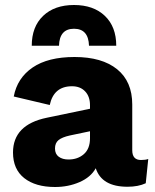

<svg xmlns="http://www.w3.org/2000/svg" viewBox="-20 -738 619 768"><path d="M216 -555H107Q107 -631 152.5 -674.5Q198 -718 276 -718Q354 -718 399.5 -674.5Q445 -631 445 -555H336Q334 -623 276 -623Q218 -623 216 -555ZM544 -98Q562 -98 573 -102L563 -5Q533 9 490 9Q387 9 363 -65Q343 -29 298 -9.5Q253 10 200 10Q122 10 77 -25.5Q32 -61 32 -128Q32 -239 167 -267L340 -303V-317Q340 -352 320.5 -372.5Q301 -393 268 -393Q195 -393 179 -318L35 -352Q49 -426 110.5 -468Q172 -510 278 -510Q388 -510 448.5 -461Q509 -412 509 -320V-137Q509 -98 544 -98ZM254 -100Q291 -100 315.5 -121.5Q340 -143 340 -185V-213L259 -196Q228 -189 214 -177.5Q200 -166 200 -144Q200 -122 215 -111Q230 -100 254 -100Z"/></svg>

Font: Elaine Sans
Style: Bold
Weight: 700
Designer: Wei Huang
Foundry: Wei Huang
Version: Version 2.001;December 24, 2019;FontCreator 12.0.0.2547 64-b